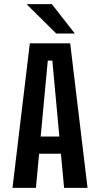

<svg xmlns="http://www.w3.org/2000/svg" viewBox="-20 -910 490 930"><path d="M342.5 -747.5H252.5L108.5 -890H231ZM290.5 0 275 -165.5H169.5L154 0H40.5L124.5 -700H320L404 0ZM211.5 -616.5 177 -248.5H267.5L233.5 -616.5Z"/></svg>

Font: League Mono Condensed Medium
Style: Regular
Weight: 500
Width: 1
Designer: Tyler Finck
Foundry: The League of Moveable Type / Tyler Finck
Version: Version 2.210